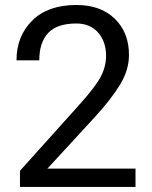

<svg xmlns="http://www.w3.org/2000/svg" viewBox="-20 -741 602 761"><path d="M517.1 0H59.1V-64L292 -323.2Q356.4 -394.5 378.4 -435.3Q400.4 -476.1 400.4 -520Q400.4 -575.7 368.9 -611.8Q337.4 -647.9 282.7 -647.9Q206.5 -647.9 171.1 -610.4Q135.7 -572.8 135.7 -502H45.4Q45.4 -597.2 107.4 -659.2Q169.4 -721.2 282.7 -721.2Q379.4 -721.2 435.3 -666.5Q491.2 -611.8 491.2 -523.4Q491.2 -464.4 457 -407.5Q422.9 -350.6 358.9 -280.3L168 -72.8H517.1Z"/></svg>

Font: Roboto Web
Style: Regular
Weight: 400
Designer: Google
Version: Version 1.200310; 2013